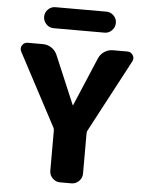

<svg xmlns="http://www.w3.org/2000/svg" viewBox="-61 -981 770 1029"><g transform="rotate(5 324.0 -466.5)"><path d="M241 -288 33 -680Q24 -697 34 -713.5Q44 -730 64 -730H145Q171 -730 192 -716Q213 -702 223 -678L333 -418Q333 -417 334 -417Q335 -417 335 -418L445 -678Q455 -702 476 -716Q497 -730 523 -730H600Q619 -730 629.5 -713.5Q640 -697 631 -680L423 -288Q420 -283 420 -271V-57Q420 -34 403 -17Q386 0 363 0H301Q278 0 261 -17Q244 -34 244 -57V-271Q244 -283 241 -288ZM195 -933H469Q492 -933 508.5 -916.5Q525 -900 525 -877Q525 -854 508.5 -837Q492 -820 469 -820H195Q172 -820 155.5 -837Q139 -854 139 -877Q139 -900 155.5 -916.5Q172 -933 195 -933Z"/></g></svg>

Font: Rounded Mplus 1c ExtraBold
Style: Regular
Weight: 800
Version: Version 1.059.20150529